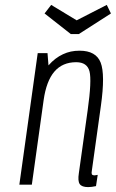

<svg xmlns="http://www.w3.org/2000/svg" viewBox="-20 -754 473 784"><path d="M291 -500Q336 -500 345.5 -462.5Q355 -425 338 -304L302 -47Q297 -15 305.5 -2.5Q314 10 340 10Q347 10 354.5 9Q362 8 372 6L379 -40Q369 -38 367 -38Q357 -38 355 -42.5Q353 -47 355 -57L392 -322Q410 -450 391 -498.5Q372 -547 305 -547Q286 -547 269.5 -543.5Q253 -540 237 -532.5Q221 -525 206.5 -514Q192 -503 178 -487L174 -537H134L59 0H110L158 -344Q169 -423 202 -461.5Q235 -500 291 -500ZM302 -615 433 -699 416 -734 293 -671 189 -734 162 -699 269 -615Z"/></svg>

Font: Secuela Light
Style: Italic
Weight: 300
Italic angle: -8°
Designer: Fernando Haro
Foundry: deFharo
Version: Version 1.708